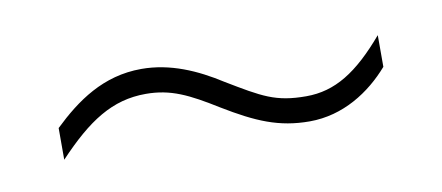

<svg xmlns="http://www.w3.org/2000/svg" viewBox="-27 -452 454 197"><g transform="rotate(-10 199.5 -353.5)"><path d="M197 -342C230 -322 253 -312 285 -312C320 -312 349 -331 369 -354V-387C340 -353 316 -338 286 -338C254 -338 241 -346 206 -367C181 -383 154 -395 124 -395C84 -395 55 -374 30 -350V-317C63 -352 89 -369 124 -369C150 -369 168 -360 197 -342Z"/></g></svg>

Font: Noto Sans Tamil ExtraCondensed Thin
Style: Regular
Weight: 100
Width: 2
Designer: Jelle Bosma - Monotype Design Team
Foundry: Monotype Imaging Inc.
Version: Version 2.004